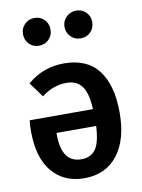

<svg xmlns="http://www.w3.org/2000/svg" viewBox="-89 -844 682 920"><g transform="rotate(-10 252.5 -384.0)"><path d="M76 -716Q76 -744 95.5 -763.5Q115 -783 143 -783Q172 -783 191 -763.5Q210 -744 210 -716Q210 -687 191 -667.5Q172 -648 143 -648Q114 -648 95 -667.5Q76 -687 76 -716ZM278 -716Q278 -744 298 -763.5Q318 -783 346 -783Q375 -783 394 -763.5Q413 -744 413 -716Q413 -687 394 -667.5Q375 -648 346 -648Q317 -648 297.5 -667.5Q278 -687 278 -716ZM244 -544Q357 -544 412 -471.5Q467 -399 467 -265Q467 -134 409 -59.5Q351 15 247 15Q148 15 90.5 -53.5Q33 -122 33 -252Q33 -282 36 -304H344Q340 -383 315 -416.5Q290 -450 241 -450Q175 -450 119 -406L66 -478Q142 -544 244 -544ZM248 -77Q294 -77 317.5 -109Q341 -141 345 -222H152V-215Q152 -77 248 -77Z"/></g></svg>

Font: Fira Sans Condensed Medium
Style: Regular
Weight: 500
Width: 3
Designer: Carrois Corporate & Edenspiekermann AG
Foundry: Carrois Corporate GbR & Edenspiekermann AG
Version: Version 4.203;PS 004.203;hotconv 1.0.88;makeotf.lib2.5.64775